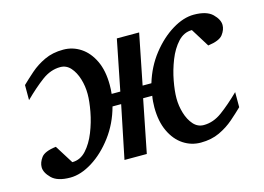

<svg xmlns="http://www.w3.org/2000/svg" viewBox="-74 -629 1067 775"><g transform="rotate(-15 459.0 -241.0)"><path d="M886.2 -423.8Q886.2 -404.3 871.6 -384.8Q856.9 -365.2 809.1 -358.9L761.2 -436Q727.5 -436 702.6 -408.9Q677.7 -381.8 661.6 -341.1Q645.5 -300.3 637.7 -258.3Q629.9 -216.3 629.9 -186Q629.9 -153.8 639.2 -123.3Q648.4 -92.8 666 -73Q683.6 -53.2 709 -53.2Q749 -53.2 785.6 -80.1Q822.3 -106.9 865.2 -148.9V-85.9Q844.7 -65.9 818.4 -43Q792 -20 757.8 -3.9Q723.6 12.2 679.2 12.2Q639.6 12.2 606.7 -9.5Q573.7 -31.2 554 -73Q534.2 -114.7 534.2 -173.8Q534.2 -186 535.2 -198Q536.1 -210 538.1 -221.2H500L456.1 0H362.8L408.2 -221.2H372.1Q354 -153.8 314.5 -101.1Q274.9 -48.3 226.6 -18.1Q178.2 12.2 133.8 12.2Q80.1 12.2 56.2 -11.7Q32.2 -35.6 32.2 -58.1Q32.2 -77.6 46.6 -97.4Q61 -117.2 108.9 -123L157.2 -45.9Q190.9 -45.9 215.6 -73Q240.2 -100.1 256.3 -140.6Q272.5 -181.2 280.3 -223.4Q288.1 -265.6 288.1 -295.9Q288.1 -328.6 278.8 -359.1Q269.5 -389.6 252 -409.4Q234.4 -429.2 209 -429.2Q168.9 -429.2 132.3 -402.1Q95.7 -375 53.2 -333V-396Q73.7 -416 99.9 -439Q126 -461.9 160.2 -478Q194.3 -494.1 238.8 -494.1Q278.3 -494.1 311.3 -472.4Q344.2 -450.7 364 -409.2Q383.8 -367.7 383.8 -308.1Q383.8 -298.3 383.3 -289.3Q382.8 -280.3 381.8 -271H418L460 -481.9H553.2L511.2 -271H547.9Q567.4 -335.9 606.9 -386.2Q646.5 -436.5 693.8 -465.3Q741.2 -494.1 784.2 -494.1Q837.9 -494.1 862.1 -470.5Q886.2 -446.8 886.2 -423.8Z"/></g></svg>

Font: Charis
Style: Italic
Weight: 400
Italic angle: -11°
Designer: Walt Agee, Miriam Martin, Annie Olsen, Victor Gaultney, Lorna Priest, Alan Ward, Bob Hallissy, Martin Hosken, Sharon Cor
Foundry: SIL Global
Version: Version 7.000